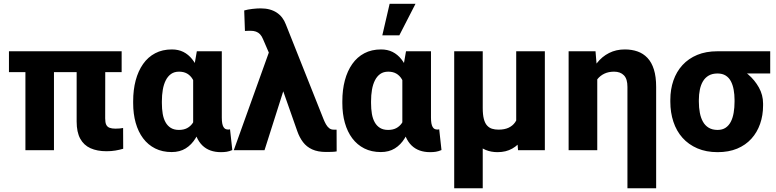

<svg xmlns="http://www.w3.org/2000/svg" viewBox="-20 -802 4143 1025"><path d="M629.4 -528.3V-417H27.8V-528.3ZM268.1 -528.3V0H115.7V-528.3ZM389.2 -528.3H542L541.5 -169.9Q541.5 -147.9 547.1 -136.2Q552.7 -124.5 564.9 -119.9Q577.1 -115.2 596.2 -115.2Q609.9 -115.2 619.6 -116.2Q629.4 -117.2 637.2 -118.7L637.7 -7.8Q617.7 -2 595.9 1.7Q574.2 5.4 548.3 5.4Q499 5.4 463.1 -10.7Q427.2 -26.9 408.2 -61.8Q389.2 -96.7 389.2 -152.8Z M690.9 -251.5V-261.7Q690.9 -322.3 704.3 -372.8Q717.8 -423.3 743.9 -460.4Q770 -497.6 808.6 -517.8Q847.2 -538.1 897.5 -538.1Q932.1 -538.1 959 -524.7Q985.8 -511.2 1005.6 -486.3Q1025.4 -461.4 1039.8 -427.5Q1054.2 -393.6 1064 -352.3Q1073.7 -311 1079.1 -264.6V-248Q1072.3 -193.4 1059.1 -146.7Q1045.9 -100.1 1024.4 -64.7Q1002.9 -29.3 971.4 -9.8Q939.9 9.8 896.5 9.8Q846.7 9.8 808.3 -9.5Q770 -28.8 743.9 -63.7Q717.8 -98.6 704.3 -146.5Q690.9 -194.3 690.9 -251.5ZM844.2 -261.7V-251.5Q844.2 -220.7 848.6 -194.6Q853 -168.5 863.8 -149.2Q874.5 -129.9 892.1 -119.1Q909.7 -108.4 935.1 -108.4Q960.4 -108.4 978.3 -117.7Q996.1 -127 1007.8 -143.6Q1019.5 -160.2 1025.9 -183.8Q1032.2 -207.5 1034.7 -236.8V-274.4Q1032.2 -307.1 1025.9 -334Q1019.5 -360.8 1008.1 -379.9Q996.6 -398.9 978.8 -409.2Q960.9 -419.4 936 -419.4Q910.6 -419.4 893.3 -407.2Q876 -395 865 -373.3Q854 -351.6 849.1 -323Q844.2 -294.4 844.2 -261.7ZM1030.8 -528.3H1164.1V-174.8Q1164.1 -156.2 1166.3 -144Q1168.5 -131.8 1172.9 -124.3Q1177.2 -116.7 1183.6 -113.5Q1189.9 -110.4 1198.7 -110.4Q1202.1 -110.4 1204.1 -110.8Q1206.1 -111.3 1208 -111.8L1220.2 -1Q1204.1 5.9 1190.2 8.1Q1176.3 10.3 1159.2 10.3Q1128.9 10.3 1104 1.5Q1079.1 -7.3 1060.3 -25.6Q1041.5 -43.9 1029.3 -71.8Q1017.1 -99.6 1011.2 -137.7V-415.5Z M1498 -333 1392.1 0H1228L1422.9 -543L1526.9 -541.5ZM1371.1 -757.3Q1397.9 -757.3 1419.4 -751.5Q1440.9 -745.6 1457.5 -734.6Q1474.1 -723.6 1486.3 -707.8Q1498.5 -691.9 1505.9 -671.9L1707.5 -165Q1712.9 -151.4 1720 -138.7Q1727.1 -126 1737.1 -117.9Q1747.1 -109.9 1760.7 -109.9Q1765.1 -109.9 1769 -109.9Q1772.9 -109.9 1776.9 -109.9L1777.3 6.3Q1765.6 8.3 1751.7 8.8Q1737.8 9.3 1720.2 9.3Q1676.8 9.3 1646.7 -4.4Q1616.7 -18.1 1597.7 -43.2Q1578.6 -68.4 1566.9 -102.1L1438 -468.3L1383.8 -593.8Q1377.4 -609.4 1368.2 -619.1Q1358.9 -628.9 1346.4 -633.3Q1334 -637.7 1317.9 -637.7Q1310.5 -637.7 1304 -637.5Q1297.4 -637.2 1287.6 -636.7L1283.7 -746.1Q1301.8 -751.5 1326.9 -754.4Q1352.1 -757.3 1371.1 -757.3Z M1807.6 -251.5V-261.7Q1807.6 -322.3 1821 -372.8Q1834.5 -423.3 1860.6 -460.4Q1886.7 -497.6 1925.3 -517.8Q1963.9 -538.1 2014.2 -538.1Q2048.8 -538.1 2075.7 -524.7Q2102.5 -511.2 2122.3 -486.3Q2142.1 -461.4 2156.5 -427.5Q2170.9 -393.6 2180.7 -352.3Q2190.4 -311 2195.8 -264.6V-248Q2189 -193.4 2175.8 -146.7Q2162.6 -100.1 2141.1 -64.7Q2119.6 -29.3 2088.1 -9.8Q2056.6 9.8 2013.2 9.8Q1963.4 9.8 1925 -9.5Q1886.7 -28.8 1860.6 -63.7Q1834.5 -98.6 1821 -146.5Q1807.6 -194.3 1807.6 -251.5ZM1960.9 -261.7V-251.5Q1960.9 -220.7 1965.3 -194.6Q1969.7 -168.5 1980.5 -149.2Q1991.2 -129.9 2008.8 -119.1Q2026.4 -108.4 2051.8 -108.4Q2077.1 -108.4 2095 -117.7Q2112.8 -127 2124.5 -143.6Q2136.2 -160.2 2142.6 -183.8Q2148.9 -207.5 2151.4 -236.8V-274.4Q2148.9 -307.1 2142.6 -334Q2136.2 -360.8 2124.8 -379.9Q2113.3 -398.9 2095.5 -409.2Q2077.6 -419.4 2052.7 -419.4Q2027.3 -419.4 2010 -407.2Q1992.7 -395 1981.7 -373.3Q1970.7 -351.6 1965.8 -323Q1960.9 -294.4 1960.9 -261.7ZM2147.5 -528.3H2280.8V-174.8Q2280.8 -156.2 2283 -144Q2285.2 -131.8 2289.6 -124.3Q2293.9 -116.7 2300.3 -113.5Q2306.6 -110.4 2315.4 -110.4Q2318.8 -110.4 2320.8 -110.8Q2322.8 -111.3 2324.7 -111.8L2336.9 -1Q2320.8 5.9 2306.9 8.1Q2293 10.3 2275.9 10.3Q2245.6 10.3 2220.7 1.5Q2195.8 -7.3 2177 -25.6Q2158.2 -43.9 2146 -71.8Q2133.8 -99.6 2127.9 -137.7V-415.5ZM2021 -613.3 2060.1 -781.7H2198.2L2111.8 -613.3Z M2735.8 -528.3H2888.7V0H2745.6L2735.8 -122.1ZM2753.4 -245.6 2816.4 -246.6Q2816.4 -190.9 2805.2 -144Q2793.9 -97.2 2771.2 -62.5Q2748.5 -27.8 2714.8 -8.8Q2681.2 10.3 2636.2 10.3Q2601.6 10.3 2573 -1.5Q2544.4 -13.2 2523.2 -38.1Q2502 -63 2488.8 -102.1L2477.1 -225.6H2557.1Q2557.1 -189.9 2563 -167.2Q2568.8 -144.5 2580.1 -132.1Q2591.3 -119.6 2606.7 -114.7Q2622.1 -109.9 2641.6 -109.9Q2673.3 -109.9 2695.1 -120.1Q2716.8 -130.4 2729.5 -148.4Q2742.2 -166.5 2747.8 -191.4Q2753.4 -216.3 2753.4 -245.6ZM2404.8 -528.3H2557.1V203.1H2404.8Z M3168.5 -415.5V0H3015.6V-528.3H3159.2ZM3139.6 -282.2 3110.4 -281.2Q3110.4 -336.9 3125 -383.8Q3139.6 -430.7 3166.7 -465.3Q3193.8 -500 3231.4 -519Q3269 -538.1 3315.4 -538.1Q3353 -538.1 3383.5 -527.3Q3414.1 -516.6 3436.5 -492.9Q3459 -469.2 3470.9 -430.9Q3482.9 -392.6 3482.9 -337.4V203.1H3329.6V-337.9Q3329.6 -359.4 3325 -374.8Q3320.3 -390.1 3310.8 -399.9Q3301.3 -409.7 3288.1 -414.6Q3274.9 -419.4 3258.3 -419.4Q3229 -419.4 3206.8 -408.9Q3184.6 -398.4 3169.7 -379.9Q3154.8 -361.3 3147.2 -336.4Q3139.6 -311.5 3139.6 -282.2Z M3558.6 -258.8V-269Q3558.6 -324.7 3575 -372.1Q3591.3 -419.4 3623.5 -454.6Q3655.8 -489.7 3702.4 -509Q3749 -528.3 3810.1 -528.3Q3819.3 -522.9 3829.6 -506.6Q3839.8 -490.2 3856.7 -473.4Q3873.5 -456.5 3902.8 -448.2Q3939.9 -434.1 3974.6 -404.3Q4009.3 -374.5 4031.5 -334.7Q4053.7 -294.9 4053.7 -249.5V-238.8Q4053.7 -186 4037.8 -140.6Q4022 -95.2 3991.2 -61.3Q3960.4 -27.3 3915.3 -8.5Q3870.1 10.3 3811 10.3Q3750 10.3 3702.9 -10Q3655.8 -30.3 3623.5 -66.4Q3591.3 -102.5 3575 -151.9Q3558.6 -201.2 3558.6 -258.8ZM3710.9 -269V-258.8Q3710.9 -227.5 3716.1 -200.2Q3721.2 -172.9 3732.7 -152.3Q3744.1 -131.8 3763.4 -120.1Q3782.7 -108.4 3811 -108.4Q3836.4 -108.4 3853.8 -120.1Q3871.1 -131.8 3881.6 -152.3Q3892.1 -172.9 3896.7 -200.2Q3901.4 -227.5 3901.4 -258.8V-269Q3901.4 -297.4 3896.7 -323Q3892.1 -348.6 3881.8 -368.2Q3871.6 -387.7 3854 -398.7Q3836.4 -409.7 3810.5 -409.7Q3782.7 -409.7 3763.7 -398.7Q3744.6 -387.7 3732.9 -368.2Q3721.2 -348.6 3716.1 -323Q3710.9 -297.4 3710.9 -269ZM4091.8 -528.3V-409.7H3810.5V-528.3Z"/></svg>

Font: Roboto ExtraBold
Style: Regular
Weight: 800
Designer: Christian Robertson
Foundry: Google
Version: Version 3.009; 2024